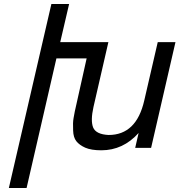

<svg xmlns="http://www.w3.org/2000/svg" viewBox="-20 -733 891 953"><path d="M519 -63Q657 -63 696 -234L763 -524H851L730 1H651L668 -73Q591 13 483 13Q433 13 403 0Q374 -13 359 -32Q344 -51 343 -85Q341 -124 345 -146Q350 -177 360 -219L410 -443H260L112 200H24L235 -713H323L279 -524H518L444 -202Q429 -135 442 -101Q456 -66 519 -63Z"/></svg>

Font: Miedinger
Style: Italic
Weight: 400
Italic angle: -13°
Version: Version 001.000